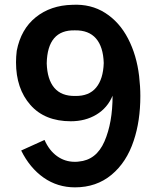

<svg xmlns="http://www.w3.org/2000/svg" viewBox="-20 -786 671 814"><path d="M286.5 -765.6Q365.6 -769.8 426 -731.2Q486.5 -692.7 522.9 -622.4Q559.4 -552.1 569.8 -463.5Q575 -418.8 575 -379.2Q575 -272.9 546.9 -189.6Q516.7 -97.9 452.6 -44.8Q388.5 8.3 297.9 8.3Q224 8.3 165.1 -32.8Q106.3 -74 69.8 -147.9L168.8 -192.7Q188.5 -147.9 221.9 -124Q255.2 -100 296.9 -100Q308.3 -100 313.5 -101Q388.5 -107.3 422.9 -186.5Q457.3 -265.6 457.3 -380.2Q435.4 -328.1 388.5 -300Q341.7 -271.9 280.2 -271.9Q169.8 -271.9 108.9 -341.1Q47.9 -410.4 47.9 -521.9Q47.9 -545.8 51 -570.8Q68.8 -662.5 131.8 -713Q194.8 -763.5 286.5 -765.6ZM297.9 -657.3Q181.2 -660.4 178.1 -517.7Q180.2 -449 210.4 -413.5Q240.6 -378.1 299 -379.2Q357.3 -378.1 387.5 -414.6Q417.7 -451 419.8 -518.8Q417.7 -587.5 387 -622.9Q356.2 -658.3 297.9 -657.3Z"/></svg>

Font: Vladivostok Bold
Style: Regular
Weight: 700
Width: 4
Designer: Michael Sharanda
Foundry: Michael Sharanda
Version: Version 1.005